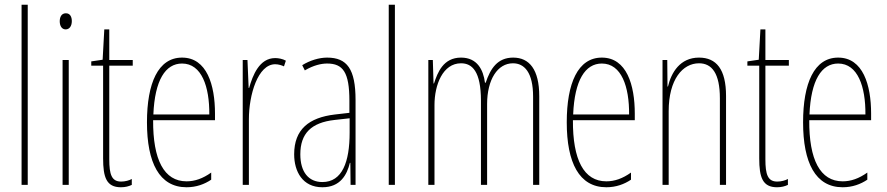

<svg xmlns="http://www.w3.org/2000/svg" viewBox="-20 -780 3741 810"><path d="M97 0V-760H71V0Z M258 -724C238 -724 232 -706 232 -690C232 -672 240 -656 257 -656C273 -656 283 -670 283 -691C283 -707 277 -724 258 -724ZM270 -527H244V0H270Z M491 -14C451 -14 441 -44 441 -108V-503H540V-527H441V-656H420L413 -528L365 -521V-503H415V-112C415 -32 429 10 490 10C509 10 523 6 536 0V-25C526 -19 508 -14 491 -14Z M748 -537C647 -537 600 -429 600 -264C600 -94 652 10 767 10C808 10 843 -3 871 -22V-52C836 -27 802 -15 767 -15C672 -15 625 -106 626 -273H887V-301C887 -421 853 -537 748 -537ZM748 -512C831 -512 864 -414 863 -297H627C633 -442 678 -512 748 -512Z M1141 -535C1074 -535 1046 -462 1031 -409H1029L1024 -527H1004V0H1030V-277C1030 -380 1068 -509 1141 -509C1155 -509 1170 -504 1178 -500L1186 -524C1172 -532 1154 -535 1141 -535Z M1360 -537C1326 -537 1287 -525 1255 -505L1266 -483C1303 -505 1336 -512 1360 -512C1427 -512 1454 -475 1454 -355V-304L1393 -297C1283 -284 1221 -234 1221 -129C1221 -57 1256 10 1340 10C1416 10 1444 -43 1456 -93H1458L1459 0H1480V-358C1480 -489 1444 -537 1360 -537ZM1392 -274 1455 -281V-220C1455 -97 1424 -12 1340 -12C1282 -12 1247 -54 1247 -129C1247 -217 1293 -263 1392 -274Z M1646 0V-760H1620V0Z M2145 -537C2079 -537 2049 -491 2029 -431H2026C2019 -486 1993 -537 1925 -537C1850 -537 1826 -474 1811 -428H1809L1806 -527H1787V0H1813V-337C1813 -422 1848 -513 1925 -513C1972 -513 2009 -479 2009 -355V0H2035V-341C2035 -444 2079 -513 2144 -513C2192 -513 2229 -475 2229 -372V0H2255V-374C2255 -487 2213 -537 2145 -537Z M2519 -537C2418 -537 2371 -429 2371 -264C2371 -94 2423 10 2538 10C2579 10 2614 -3 2642 -22V-52C2607 -27 2573 -15 2538 -15C2443 -15 2396 -106 2397 -273H2658V-301C2658 -421 2624 -537 2519 -537ZM2519 -512C2602 -512 2635 -414 2634 -297H2398C2404 -442 2449 -512 2519 -512Z M2929 -537C2849 -537 2812 -474 2798 -415H2796L2795 -527H2775V0H2801V-311C2801 -445 2860 -513 2929 -513C2983 -513 3017 -471 3017 -365V0H3043V-375C3043 -488 3002 -537 2929 -537Z M3259 -14C3219 -14 3209 -44 3209 -108V-503H3308V-527H3209V-656H3188L3181 -528L3133 -521V-503H3183V-112C3183 -32 3197 10 3258 10C3277 10 3291 6 3304 0V-25C3294 -19 3276 -14 3259 -14Z M3516 -537C3415 -537 3368 -429 3368 -264C3368 -94 3420 10 3535 10C3576 10 3611 -3 3639 -22V-52C3604 -27 3570 -15 3535 -15C3440 -15 3393 -106 3394 -273H3655V-301C3655 -421 3621 -537 3516 -537ZM3516 -512C3599 -512 3632 -414 3631 -297H3395C3401 -442 3446 -512 3516 -512Z"/></svg>

Font: Noto Sans Tamil ExtraCondensed Thin
Style: Regular
Weight: 100
Width: 2
Designer: Jelle Bosma - Monotype Design Team
Foundry: Monotype Imaging Inc.
Version: Version 2.004